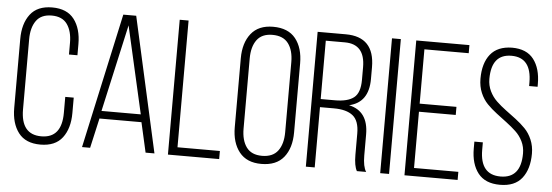

<svg xmlns="http://www.w3.org/2000/svg" viewBox="-47 -847 2854 993"><g transform="rotate(5 1379.5 -350.0)"><path d="M339 -529V-471H295V-532Q295 -592 269.5 -628Q244 -664 189 -664Q134 -664 108.5 -628Q83 -592 83 -532V-168Q83 -37 189 -37Q295 -37 295 -168V-251H339V-171Q339 -91 302 -42.5Q265 6 188 6Q111 6 74 -42.5Q37 -91 37 -171V-529Q37 -609 74 -657.5Q111 -706 188 -706Q265 -706 302 -657.5Q339 -609 339 -529Z M699 -155H481L446 0H404L557 -701H624L780 0H734ZM589 -648 488 -195H692Z M1116 0H850V-700H896V-42H1116Z M1182 -171V-529Q1182 -609 1220.5 -657.5Q1259 -706 1335 -706Q1413 -706 1451.5 -658Q1490 -610 1490 -529V-171Q1490 -90 1451.5 -42Q1413 6 1335 6Q1259 6 1220.5 -42.5Q1182 -91 1182 -171ZM1228 -532V-168Q1228 -107 1254 -71.5Q1280 -36 1335 -36Q1391 -36 1417.5 -71.5Q1444 -107 1444 -168V-532Q1444 -593 1417.5 -628.5Q1391 -664 1335 -664Q1280 -664 1254 -628.5Q1228 -593 1228 -532Z M1566 -700H1712Q1862 -700 1862 -542V-481Q1862 -359 1761 -336Q1862 -314 1862 -193V-84Q1862 -26 1879 0H1831Q1816 -26 1816 -84V-194Q1816 -260 1783 -286.5Q1750 -313 1685 -313H1612V0H1566ZM1612 -355H1686Q1752 -355 1784 -380Q1816 -405 1816 -472V-538Q1816 -658 1711 -658H1612Z M1952 -700H1998V0H1952Z M2124 -376H2315V-334H2124V-42H2354V0H2078V-700H2354V-658H2124Z M2575 -706Q2651 -706 2687.5 -658.5Q2724 -611 2724 -531V-516H2680V-534Q2680 -664 2576 -664Q2472 -664 2472 -535Q2472 -501 2486 -472Q2500 -443 2522.5 -421.5Q2545 -400 2571.5 -380.5Q2598 -361 2625 -340.5Q2652 -320 2674.5 -297Q2697 -274 2711 -241Q2725 -208 2725 -169Q2725 -89 2688 -41.5Q2651 6 2574 6Q2497 6 2460 -41.5Q2423 -89 2423 -169V-205H2467V-166Q2467 -37 2573 -37Q2679 -37 2679 -166Q2679 -200 2665 -228.5Q2651 -257 2628.5 -278Q2606 -299 2579.5 -319Q2553 -339 2526 -359.5Q2499 -380 2476.5 -403Q2454 -426 2440 -459Q2426 -492 2426 -532Q2426 -613 2463 -659Q2500 -705 2575 -706Z"/></g></svg>

Font: Bebas Neue Book
Style: Regular
Weight: 400
Designer: Ryoichi Tsunekawa
Foundry: Ryoichi Tsunekawa
Version: Version 001.003